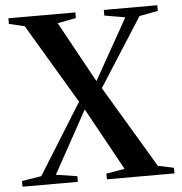

<svg xmlns="http://www.w3.org/2000/svg" viewBox="-53 -793 798 844"><g transform="rotate(-5 346.5 -371.5)"><path d="M98.5 -39 292.5 -350.5 83.5 -702 15 -718V-743H310.5V-718L229 -702.5L376.5 -434L527.5 -702.5L436 -718V-743H672V-718L590 -702.5L397.5 -401L613 -39.5L682.5 -25L683 0H385L384.5 -25L466 -39L314.5 -314.5L163 -39.5L256.5 -25V0H12.5L12 -25Z"/></g></svg>

Font: Merriweather 120pt SemiBold
Style: Regular
Weight: 600
Version: Version 2.100